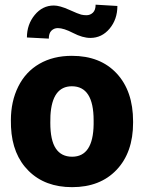

<svg xmlns="http://www.w3.org/2000/svg" viewBox="-20 -771 602 801"><path d="M25.4 -269Q25.4 -348.1 56.2 -409.9Q86.9 -471.7 144.5 -504.9Q202.1 -538.1 279.8 -538.1Q398.4 -538.1 466.8 -464.6Q535.2 -391.1 535.2 -264.6V-258.8Q535.2 -135.3 466.6 -62.7Q397.9 9.8 280.8 9.8Q168 9.8 99.6 -57.9Q31.2 -125.5 25.9 -241.2ZM189.9 -258.8Q189.9 -185.5 212.9 -151.4Q235.8 -117.2 280.8 -117.2Q368.7 -117.2 370.6 -252.4V-269Q370.6 -411.1 279.8 -411.1Q197.3 -411.1 190.4 -288.6ZM469.7 -746.1Q469.7 -690.4 437.3 -651.6Q404.8 -612.8 356.9 -612.8Q324.7 -612.8 285.2 -633.3Q245.6 -653.8 221.2 -653.8Q205.6 -653.8 194.6 -643.1Q183.6 -632.3 183.6 -609.9L92.3 -614.7Q92.3 -668.9 124.8 -708.5Q157.2 -748 204.6 -748Q229 -748 268.6 -730.2Q308.1 -712.4 318.6 -710Q329.1 -707.5 340.8 -707.5Q356.4 -707.5 367.7 -718.3Q378.9 -729 378.9 -751.5Z"/></svg>

Font: Roboto Black
Style: Regular
Weight: 900
Designer: Google
Version: Version 2.134; 2016